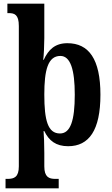

<svg xmlns="http://www.w3.org/2000/svg" viewBox="-20 -780 604 1040"><path d="M10 240H298V189H280C245 189 220 179 220 121V49C220 4 218 -50 216 -70H220C245 -18 283 12 349 12C462 12 524 -74 524 -267C524 -460 461 -546 345 -546C278 -546 242 -511 217 -456H214C217 -473 220 -535 220 -573V-760H20V-709H27C59 -709 82 -701 82 -639V121C82 179 57 189 21 189H10ZM305 -57C239 -57 220 -128 220 -268C220 -399 239 -477 307 -477C362 -477 385 -402 385 -267C385 -128 362 -57 305 -57Z"/></svg>

Font: Noto Serif Myanmar Condensed
Style: Bold
Weight: 700
Width: 3
Designer: Ben Mitchell and the Monotype Design Team
Foundry: Monotype Imaging Inc.
Version: Version 2.106